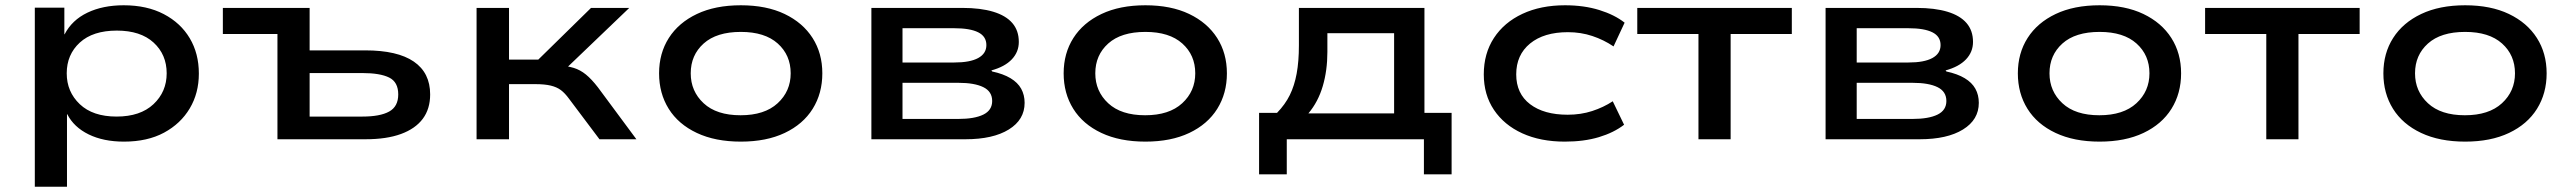

<svg xmlns="http://www.w3.org/2000/svg" viewBox="-20 -528 9751 728"><path d="M112 180V-499H224V-398H225Q253 -452 311.5 -480Q370 -508 449 -508Q537 -508 601 -474.5Q665 -441 699.5 -383Q734 -325 734 -249Q734 -175 699.5 -117Q665 -59 602 -25Q539 9 450 9Q372 9 316 -18.5Q260 -46 235 -95H234V180ZM422 -86Q512 -86 562 -133Q612 -180 612 -250Q612 -321 562.5 -366.5Q513 -412 423 -412Q332 -412 282.5 -366.5Q233 -321 233 -250Q233 -180 282.5 -133Q332 -86 422 -86Z M1032 0V-399H825V-498H1154V-337H1365Q1487 -337 1549 -294.5Q1611 -252 1611 -170Q1611 -115 1583 -77.5Q1555 -40 1500.5 -20Q1446 0 1366 0ZM1154 -86H1354Q1421 -86 1455.5 -105Q1490 -124 1490 -170Q1490 -217 1455.5 -234Q1421 -251 1354 -251H1154Z M1787 0V-498H1910V-302H2021L2221 -498H2366L2107 -250L2095 -281Q2131 -278 2155.5 -270.5Q2180 -263 2201.5 -245.5Q2223 -228 2247 -197L2393 0H2253L2138 -153Q2122 -175 2106.5 -186.5Q2091 -198 2068 -203.5Q2045 -209 2009 -209H1910V0Z M2789 9Q2692 9 2622 -24Q2552 -57 2515.5 -115.5Q2479 -174 2479 -250Q2479 -326 2516 -384Q2553 -442 2622.5 -475Q2692 -508 2789 -508Q2886 -508 2955 -475Q3024 -442 3061 -384Q3098 -326 3098 -250Q3098 -174 3061.5 -115.5Q3025 -57 2955.5 -24Q2886 9 2789 9ZM2788 -91Q2879 -91 2928.5 -136.5Q2978 -182 2978 -250Q2978 -319 2929 -363Q2880 -407 2789 -407Q2697 -407 2648 -363Q2599 -319 2599 -250Q2599 -182 2648 -136.5Q2697 -91 2788 -91Z M3284 0V-498H3629Q3698 -498 3746 -483.5Q3794 -469 3818.5 -440.5Q3843 -412 3843 -369Q3843 -331 3816.5 -303Q3790 -275 3739 -261L3742 -257Q3784 -248 3811.5 -231.5Q3839 -215 3852 -191.5Q3865 -168 3865 -138Q3865 -74 3805 -37Q3745 0 3641 0ZM3402 -77H3613Q3675 -77 3708.5 -93.5Q3742 -110 3742 -145Q3742 -181 3708.5 -197.5Q3675 -214 3614 -214H3402ZM3402 -291H3598Q3658 -291 3689 -308Q3720 -325 3720 -357Q3720 -390 3689 -405.5Q3658 -421 3598 -421H3402Z M4323 9Q4226 9 4156 -24Q4086 -57 4049.5 -115.5Q4013 -174 4013 -250Q4013 -326 4050 -384Q4087 -442 4156.5 -475Q4226 -508 4323 -508Q4420 -508 4489 -475Q4558 -442 4595 -384Q4632 -326 4632 -250Q4632 -174 4595.5 -115.5Q4559 -57 4489.5 -24Q4420 9 4323 9ZM4322 -91Q4413 -91 4462.5 -136.5Q4512 -182 4512 -250Q4512 -319 4463 -363Q4414 -407 4323 -407Q4231 -407 4182 -363Q4133 -319 4133 -250Q4133 -182 4182 -136.5Q4231 -91 4322 -91Z M4754 133V-100H4822Q4853 -132 4870.5 -167.5Q4888 -203 4896.5 -249Q4905 -295 4905 -356V-498H5381V-100H5484V133H5379V0H4859V133ZM4941 -98H5266V-402H5013V-331Q5013 -261 4995.5 -201.5Q4978 -142 4941 -98Z M5913 9Q5821 9 5752 -22.5Q5683 -54 5644.5 -111.5Q5606 -169 5606 -246Q5606 -325 5644.5 -384Q5683 -443 5752.5 -475.5Q5822 -508 5914 -508Q5986 -508 6044 -490Q6102 -472 6140 -442L6098 -352Q6061 -377 6017.5 -391.5Q5974 -406 5925 -406Q5834 -406 5781.5 -363Q5729 -320 5729 -246Q5729 -173 5781.5 -133Q5834 -93 5924 -93Q5974 -93 6017 -107Q6060 -121 6095 -144L6138 -55Q6099 -25 6042.5 -8Q5986 9 5913 9Z M6420 0V-399H6188V-498H6774V-399H6542V0Z M6902 0V-498H7247Q7316 -498 7364 -483.5Q7412 -469 7436.5 -440.5Q7461 -412 7461 -369Q7461 -331 7434.5 -303Q7408 -275 7357 -261L7360 -257Q7402 -248 7429.5 -231.5Q7457 -215 7470 -191.5Q7483 -168 7483 -138Q7483 -74 7423 -37Q7363 0 7259 0ZM7020 -77H7231Q7293 -77 7326.5 -93.5Q7360 -110 7360 -145Q7360 -181 7326.5 -197.5Q7293 -214 7232 -214H7020ZM7020 -291H7216Q7276 -291 7307 -308Q7338 -325 7338 -357Q7338 -390 7307 -405.5Q7276 -421 7216 -421H7020Z M7941 9Q7844 9 7774 -24Q7704 -57 7667.5 -115.5Q7631 -174 7631 -250Q7631 -326 7668 -384Q7705 -442 7774.5 -475Q7844 -508 7941 -508Q8038 -508 8107 -475Q8176 -442 8213 -384Q8250 -326 8250 -250Q8250 -174 8213.5 -115.5Q8177 -57 8107.5 -24Q8038 9 7941 9ZM7940 -91Q8031 -91 8080.5 -136.5Q8130 -182 8130 -250Q8130 -319 8081 -363Q8032 -407 7941 -407Q7849 -407 7800 -363Q7751 -319 7751 -250Q7751 -182 7800 -136.5Q7849 -91 7940 -91Z M8573 0V-399H8341V-498H8927V-399H8695V0Z M9327 9Q9230 9 9160 -24Q9090 -57 9053.5 -115.5Q9017 -174 9017 -250Q9017 -326 9054 -384Q9091 -442 9160.5 -475Q9230 -508 9327 -508Q9424 -508 9493 -475Q9562 -442 9599 -384Q9636 -326 9636 -250Q9636 -174 9599.5 -115.5Q9563 -57 9493.5 -24Q9424 9 9327 9ZM9326 -91Q9417 -91 9466.5 -136.5Q9516 -182 9516 -250Q9516 -319 9467 -363Q9418 -407 9327 -407Q9235 -407 9186 -363Q9137 -319 9137 -250Q9137 -182 9186 -136.5Q9235 -91 9326 -91Z"/></svg>

Font: Nunito Sans 7pt Expanded SemiBold
Style: Regular
Weight: 600
Width: 7
Designer: Vernon Adams
Foundry: Vernon Adams
Version: Version 3.101;gftools[0.9.27]